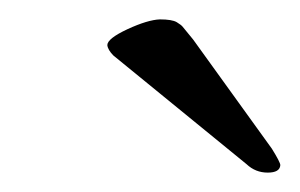

<svg xmlns="http://www.w3.org/2000/svg" viewBox="-20 -673 312 200"><path d="M146.5 -652.8Q159.2 -652.8 164.1 -649.9Q168.9 -647 170.4 -645Q171.9 -643.1 181.2 -631.8L263.2 -518.1Q272 -503.9 272 -501Q271.5 -493.2 258.8 -493.2Q246.1 -493.2 236.8 -502L98.1 -615.2Q92.3 -621.1 91.8 -626Q91.8 -632.8 112.8 -642.6Q133.8 -652.3 146.5 -652.8Z"/></svg>

Font: Unna-Italic
Style: Italic
Weight: 400
Italic angle: -8°
Designer: Jorge de Buen U.
Foundry: Omnibus-Type
Version: Version 2.006;PS 002.006;hotconv 1.0.70;makeotf.lib2.5.58329